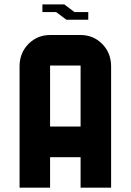

<svg xmlns="http://www.w3.org/2000/svg" viewBox="-20 -871 606 891"><path d="M354 -283.7V-566.9H212.4V-283.7ZM354 -708.5Q412.6 -708.5 453.4 -668Q494.1 -627.4 495.6 -566.9V0H354V-141.6H212.4V0H70.8V-566.9Q72.3 -627.4 113 -668Q153.8 -708.5 212.4 -708.5ZM389.6 -779.3H288.1L240.7 -814.9H176.8V-850.6H278.3L325.7 -814.9H389.6Z"/></svg>

Font: Blazma
Style: Regular
Weight: 400
Designer: GGBotNet
Version: 1.00